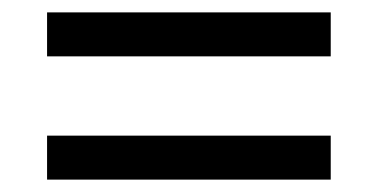

<svg xmlns="http://www.w3.org/2000/svg" viewBox="-20 -507 612 310"><path d="M56 -416V-487H514V-416ZM56 -217V-288H514V-217Z"/></svg>

Font: Noto Sans Myanmar
Style: Regular
Weight: 400
Designer: Monotype Design Team
Foundry: Monotype Imaging Inc.
Version: Version 2.107